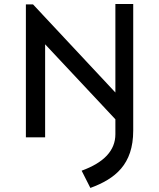

<svg xmlns="http://www.w3.org/2000/svg" viewBox="-20 -676 783 945"><path d="M547.9 -656.2V-220.7L142.6 -654.3H107.4V0H202.1V-458L547.9 -88.9V-15.6C547.9 64.5 492.2 124 381.8 164.1L424.8 249C546.9 204.1 635.7 133.8 635.7 -33.2V-656.2Z"/></svg>

Font: Sen-gleads
Style: Bold
Weight: 700
Designer: Kosal Sen, Philatype
Foundry: Philatype
Version: Version 1.004; ttfautohint (v1.8.3)